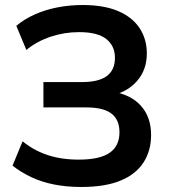

<svg xmlns="http://www.w3.org/2000/svg" viewBox="-20 -735 674 765"><path d="M304 10Q245 10 195 0Q145 -10 104 -29.5Q63 -49 30 -75L70 -172Q114 -136 169 -117.5Q224 -99 294 -99Q377 -99 416.5 -126Q456 -153 456 -208Q456 -258 424 -282.5Q392 -307 324 -307H153V-408H307Q373 -408 405.5 -432Q438 -456 438 -505Q438 -552 403.5 -579.5Q369 -607 295 -607Q237 -607 182.5 -589Q128 -571 85 -536L45 -632Q77 -659 118.5 -677.5Q160 -696 208.5 -705.5Q257 -715 309 -715Q395 -715 451.5 -690.5Q508 -666 536.5 -622.5Q565 -579 565 -522Q565 -458 527.5 -414Q490 -370 427 -355V-370Q500 -359 541 -314Q582 -269 582 -197Q582 -135 552 -88Q522 -41 460.5 -15.5Q399 10 304 10Z"/></svg>

Font: Nunito Sans 12pt ExtraLight
Style: Regular
Weight: 200
Designer: Vernon Adams
Foundry: Vernon Adams
Version: Version 3.101;gftools[0.9.27]